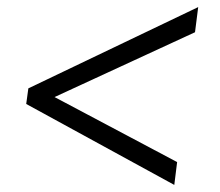

<svg xmlns="http://www.w3.org/2000/svg" viewBox="-20 -568 620 542"><path d="M60 -318.5 539.5 -548 530.5 -477 134 -294 480 -110.5 472 -46 54 -274.5Z"/></svg>

Font: Merriweather 96pt SemiBold
Style: Italic
Weight: 600
Italic angle: -7.8°
Version: Version 2.101